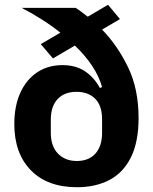

<svg xmlns="http://www.w3.org/2000/svg" viewBox="-20 -773 640 805"><path d="M483 -693 408 -649Q473 -582 517 -491Q561 -400 561 -278Q561 -177 528.5 -112.5Q496 -48 438 -18Q380 12 303 12Q179 12 109.5 -59Q40 -130 40 -253Q40 -328 65 -383.5Q90 -439 135.5 -469.5Q181 -500 242 -500Q298 -500 336.5 -474Q375 -448 399 -404L408 -408Q395 -454 365.5 -498Q336 -542 294 -582L202 -528L151 -588L233 -636Q197 -665 156 -691Q115 -717 71 -740H297Q310 -732 322.5 -722.5Q335 -713 348 -703L433 -753ZM302 -98Q352 -98 380 -129Q408 -160 408 -217V-273Q408 -330 379 -359Q350 -388 301 -388Q250 -388 221.5 -357.5Q193 -327 193 -271V-217Q193 -160 223 -129Q253 -98 302 -98Z"/></svg>

Font: Lilex Nerd Font
Style: Bold
Weight: 700
Designer: Mike Abbink, Paul van der Laan, Pieter van Rosmalen, Mikhael Khrustik
Foundry: Mikhael Khrustik
Version: Version 2.400; ttfautohint (v1.8.4.7-5d5b);Nerd Fonts 3.3.0